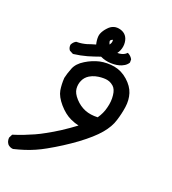

<svg xmlns="http://www.w3.org/2000/svg" viewBox="-131 -413 753 840"><g transform="rotate(20 245.5 7.0)"><path d="M22.9 334Q10.3 333 0 323.7L-0.5 323.2V322.8Q-9.8 311.5 -8.8 294.4V293.5L-8.3 292.5L-1.5 278.8L0 276.4L2 275.9Q25.4 268.6 48.1 259.8Q70.8 251 93 241Q115.2 231 136.7 218.8Q196.3 186.5 258.8 139.6Q240.2 135.7 219.2 126Q189.9 112.3 163.1 81.5Q136.2 50.3 131.3 22.5Q127 -4.4 128.9 -33.7V-34.2V-34.7Q133.8 -57.1 144 -82.5Q154.3 -109.4 186.5 -128.9Q217.3 -147.9 250 -155.3Q266.6 -158.7 283.7 -158.9Q300.8 -159.2 317.9 -156.2Q353 -149.9 381.6 -124.5Q410.2 -99.1 419.4 -69.8Q428.7 -40.5 423.8 -6.3Q418.9 26.9 408.7 59.1Q398.9 92.8 369.6 127.4Q340.8 161.6 284.2 203.6Q227.5 245.1 163.6 280.8Q142.1 293 119.4 303Q96.7 313 73 320.6Q49.3 328.1 24.9 334H23.9ZM325.2 77.1Q334 64.5 340.3 50.8Q346.7 37.1 350.1 22.5Q358.4 -8.3 355 -36.6Q352.1 -63.5 338.4 -75.7Q333.5 -80.1 328.6 -83Q323.7 -85.9 318.8 -87.9Q314 -89.8 308.6 -90.8Q292 -93.8 268.6 -90.8Q261.2 -89.8 254.2 -87.9Q247.1 -85.9 240.5 -83.3Q233.9 -80.6 227.5 -76.7Q209.5 -65.4 201.7 -47.4Q193.4 -29.3 195.3 -8.3Q197.3 12.2 217.8 34.7Q238.8 57.6 265.6 68.4Q291.5 78.6 325.2 77.1ZM127 -147 112.3 -154.8 111.3 -155.3 110.8 -156.2Q103.5 -165 104.5 -179.2V-180.2L105 -181.2Q110.8 -193.8 123 -200.7L124.5 -201.2H126Q138.2 -201.2 149.4 -202.9Q160.6 -204.6 170.9 -207.5Q180.7 -210.9 190.2 -213.9Q199.7 -216.8 210 -219.7Q205.1 -240.2 206.5 -256.8Q207 -263.7 210 -271Q212.9 -278.3 218 -285.9Q223.1 -293.5 230.5 -301.3Q253.9 -327.1 287.1 -317.9Q320.8 -308.1 324.7 -271Q325.7 -261.2 324.2 -251.7Q322.8 -242.2 319.1 -233.4Q315.4 -224.6 309.6 -216.8Q314.5 -216.8 319.1 -217.3Q323.7 -217.8 327.9 -218.8Q332 -219.7 335.9 -221.4Q339.8 -223.1 343.3 -225.1Q346.7 -227.1 349.6 -230L352.5 -232.9L356.4 -231Q368.7 -224.1 375.5 -211.9L376 -210.4V-209V-198.2V-196.8L375.5 -195.3Q372.6 -190.4 368.4 -186.3Q364.3 -182.1 358.9 -178.7Q353.5 -175.3 346.7 -172.4Q326.2 -164.1 298.3 -165Q271.5 -166 248.5 -177.2Q220.2 -167 191.9 -158.7Q162.1 -150.4 130.4 -146.5H128.9ZM265.1 -239.7Q272.5 -249.5 272.5 -259.3Q272.5 -262.7 272 -264.2Q270.5 -263.7 268.1 -262.7Q259.3 -258.3 260.7 -252.4Q261.7 -246.6 265.1 -239.7Z"/></g></svg>

Font: NaikaiFont
Style: SemiBold
Weight: 600
Version: Version 1.89